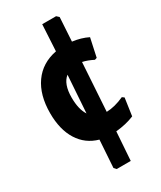

<svg xmlns="http://www.w3.org/2000/svg" viewBox="-197 -727 776 923"><g transform="rotate(-30 191.0 -266.0)"><path d="M280 -657 293 -645 285 -513Q333 -507 371 -488L349 -386L337 -382Q306 -398 278 -404L261 -137Q306 -138 359 -162L370 -154L356 -57Q310 -38 254 -33L243 125H165L154 113L164 -39Q96 -58 59 -117Q22 -176 22 -267Q22 -368 67 -431.5Q112 -495 195 -511L203 -657ZM149 -281Q149 -215 173 -179L187 -386Q149 -356 149 -281Z"/></g></svg>

Font: Alegreya Sans ExtraBold
Style: Regular
Weight: 800
Designer: Juan Pablo del Peral
Foundry: Huerta Tipografica
Version: Version 2.007